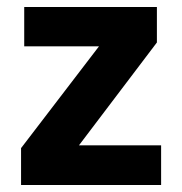

<svg xmlns="http://www.w3.org/2000/svg" viewBox="-20 -527 519 547"><path d="M439 0H40V-105L262 -395H49V-507H427V-406L205 -113H439Z"/></svg>

Font: Hind Jalandhar
Style: Bold
Weight: 700
Designer: Namrata Goyal
Foundry: Indian Type Foundry
Version: Version 0.702;PS 1.0;hotconv 1.0.81;makeotf.lib2.5.63406